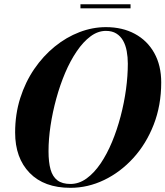

<svg xmlns="http://www.w3.org/2000/svg" viewBox="-20 -890 792 920"><path d="M317.5 10Q191.5 10 122 -61.5Q52.5 -133 52.5 -255Q52.5 -343 77 -420Q101.5 -497 144.2 -559.5Q187 -622 242.5 -667Q298 -712 360.8 -736Q423.5 -760 487.5 -760Q566.5 -760 626.2 -727.8Q686 -695.5 719.2 -636Q752.5 -576.5 752.5 -495Q752.5 -385 716.5 -292.8Q680.5 -200.5 618.8 -132.8Q557 -65 479 -27.5Q401 10 317.5 10ZM317.5 -8.5Q358.5 -8.5 394.8 -34.8Q431 -61 461.8 -106.2Q492.5 -151.5 516.8 -209.8Q541 -268 558 -332.8Q575 -397.5 583.8 -462.2Q592.5 -527 592.5 -585Q592.5 -616.5 587.2 -645Q582 -673.5 569.8 -695.2Q557.5 -717 537.2 -729.5Q517 -742 487.5 -742Q449 -742 413.8 -715.8Q378.5 -689.5 347.8 -644.2Q317 -599 292.2 -540.8Q267.5 -482.5 249.8 -417.8Q232 -353 222.2 -288.2Q212.5 -223.5 212.5 -165.5Q212.5 -113 222.2 -78.2Q232 -43.5 255 -26Q278 -8.5 317.5 -8.5ZM365.5 -850V-869.5H605.5V-850Z"/></svg>

Font: Bodoni Moda 11pt
Style: Bold Italic
Weight: 700
Italic angle: -13°
Designer: Owen Earl
Foundry: indestructible type
Version: Version 2.004